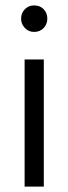

<svg xmlns="http://www.w3.org/2000/svg" viewBox="-20 -690 253 710"><path d="M71 0V-470H142V0ZM106 -572Q86 -572 72 -586.5Q58 -601 58 -621Q58 -642 72 -656Q86 -670 106 -670Q128 -670 141.5 -656Q155 -642 155 -621Q155 -601 141.5 -586.5Q128 -572 106 -572Z"/></svg>

Font: Outfit Thin Light
Style: Regular
Weight: 300
Version: Version 1.100;gftools[0.9.27]